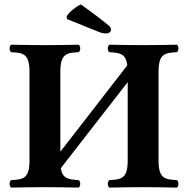

<svg xmlns="http://www.w3.org/2000/svg" viewBox="-20 -850 854 872"><path d="M114 -523V-122C114 -39 86 -35 31 -32C21 -26 21 -4 31 2C71 1 145 0 185 0C225 0 297 1 337 2C347 -4 347 -26 337 -32C291 -35 264 -38 256 -86L560 -477V-122C560 -39 532 -35 477 -32C467 -26 467 -4 477 2C517 1 591 0 631 0C671 0 743 1 783 2C793 -4 793 -26 783 -32C728 -35 700 -39 700 -122V-523C700 -606 728 -610 783 -613C793 -619 793 -641 783 -647C743 -646 671 -645 631 -645C591 -645 517 -646 477 -647C467 -641 467 -619 477 -613C524 -610 552 -607 558 -553L254 -161V-523C254 -606 282 -610 337 -613C347 -619 347 -641 337 -647C297 -646 225 -645 185 -645C145 -645 71 -646 31 -647C21 -641 21 -619 31 -613C86 -610 114 -606 114 -523ZM347 -830C322 -818 295 -796 282 -775L285 -763L429 -705C443 -699 455 -698 464 -698C473 -698 484 -705 484 -713C484 -720 484 -726 474 -734C453 -752 387 -802 347 -830Z"/></svg>

Font: Libertinus Serif
Style: Bold
Weight: 700
Designer: Philipp H. Poll, Khaled Hosny
Foundry: Caleb Maclennan
Version: Version 7.050;RELEASE